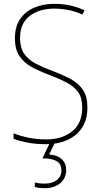

<svg xmlns="http://www.w3.org/2000/svg" viewBox="-20 -744 527 1004"><path d="M437 -182Q437 -118 408.5 -75.5Q380 -33 331.5 -11.5Q283 10 221 10Q167 10 125.5 2Q84 -6 51 -18V-47Q86 -33 129 -24Q172 -15 223 -15Q304 -15 357 -57Q410 -99 410 -182Q410 -231 389.5 -261Q369 -291 330 -311.5Q291 -332 236 -353Q185 -372 145 -394Q105 -416 81.5 -451Q58 -486 58 -544Q58 -604 85 -644Q112 -684 159 -704Q206 -724 265 -724Q349 -724 422 -690L411 -668Q371 -686 333.5 -692.5Q296 -699 263 -699Q187 -699 136 -661Q85 -623 85 -546Q85 -493 107 -462Q129 -431 166.5 -411.5Q204 -392 249 -375Q306 -354 348 -331.5Q390 -309 413.5 -274.5Q437 -240 437 -182ZM326 145Q326 188 295 214Q264 240 215 240Q184 240 162 234V210Q183 216 215 216Q252 216 276.5 198Q301 180 301 146Q301 113 276 98.5Q251 84 202 84L242 0H268L237 64Q280 67 303 88.5Q326 110 326 145Z"/></svg>

Font: Noto Sans Lao Looped SemiCondensed Thin
Style: Regular
Weight: 100
Width: 4
Designer: Mark Frömberg, Ben Mitchell
Foundry: The Fontpad Ltd
Version: Version 1.002; ttfautohint (v1.8.4.7-5d5b)